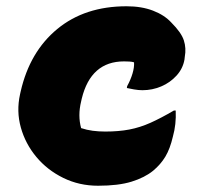

<svg xmlns="http://www.w3.org/2000/svg" viewBox="-20 -580 640 613"><path d="M384 -560Q432 -560 468.5 -546Q505 -532 527 -508Q559 -476 567 -451Q575 -426 570 -399L569 -390Q564 -361 543.5 -338.5Q523 -316 494.5 -304Q466 -292 435 -292Q422 -292 408 -294.5Q394 -297 385 -299L386 -305Q397 -325 403 -345Q409 -365 408 -381Q402 -383 393 -383.5Q384 -384 376 -384Q270 -384 241 -265L239 -256Q228 -211 239 -171Q257 -165 276 -162.5Q295 -160 316 -160Q359 -160 393 -166.5Q427 -173 460.5 -188Q494 -203 535 -227H541Q543 -183 532 -144Q523 -105 508 -80Q493 -55 469 -35Q442 -13 400 0Q358 13 293 13Q233 13 182 -12Q131 -37 96 -79Q61 -121 46.5 -173Q32 -225 44 -279L46 -288Q75 -415 163 -487.5Q251 -560 384 -560Z"/></svg>

Font: Recursive Mn Csl St Blk
Style: Italic
Weight: 900
Italic angle: -15°
Monospace: yes
Version: Version 1.079;hotconv 1.0.112;makeotfexe 2.5.65598; ttfautoh